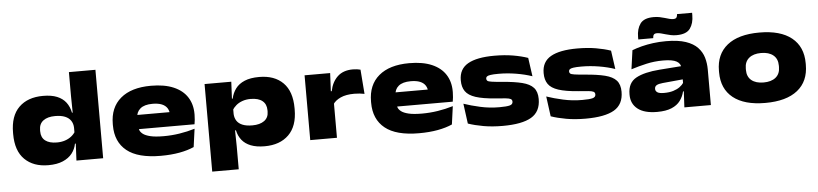

<svg xmlns="http://www.w3.org/2000/svg" viewBox="-48 -972 6055 1421"><g transform="rotate(-5 2979.5 -261.0)"><path d="M276 16Q165.5 16 100.8 -47.5Q36 -111 36 -236V-245.5Q36 -370.5 101.2 -434.5Q166.5 -498.5 280.5 -498.5Q343 -498.5 384.5 -481.5Q426 -464.5 450.2 -432.8Q474.5 -401 483.5 -356H541.5L489 -244.5Q488 -274 473.5 -296Q459 -318 430.2 -330Q401.5 -342 356.5 -342Q300.5 -342 268.8 -318.2Q237 -294.5 237 -248.5V-238.5Q237 -193 267.2 -169.5Q297.5 -146 353.5 -146Q386.5 -146 413.8 -155Q441 -164 461.5 -180.2Q482 -196.5 493.5 -217L550.5 -125.5H485.5Q478 -85.5 453 -53.5Q428 -21.5 384.2 -2.8Q340.5 16 276 16ZM485.5 0 492.5 -144 489 -174.5V-319.5V-343.5L487 -480.5V-657H684V0Z M1111 19.5Q941.5 19.5 859.2 -46.8Q777 -113 777 -236V-245.5Q777 -368.5 856.8 -436Q936.5 -503.5 1082.5 -503.5Q1183 -503.5 1250.5 -474.5Q1318 -445.5 1352 -392.5Q1386 -339.5 1386 -268V-261Q1386 -243 1384 -223.8Q1382 -204.5 1379.5 -191.5H1198Q1201.5 -212 1203.2 -236.2Q1205 -260.5 1205 -276Q1205 -305.5 1191.8 -326.5Q1178.5 -347.5 1151.5 -358.5Q1124.5 -369.5 1082.5 -369.5Q1022 -369.5 991.8 -344Q961.5 -318.5 961.5 -275V-253.5L963 -240.5V-212.5Q963 -200 968.2 -184.8Q973.5 -169.5 991.2 -155.5Q1009 -141.5 1045.8 -132.5Q1082.5 -123.5 1145.5 -123.5Q1204.5 -123.5 1262.5 -132.5Q1320.5 -141.5 1377 -158.5L1358.5 -24Q1313 -3.5 1250.8 8Q1188.5 19.5 1111 19.5ZM867 -191.5V-297H1341.5V-191.5Z M1883 16Q1822 16 1780.2 -0.5Q1738.5 -17 1714.2 -47.5Q1690 -78 1681 -120H1619.5L1674.5 -241Q1676 -212.5 1690 -191Q1704 -169.5 1732.5 -157.8Q1761 -146 1805.5 -146Q1861.5 -146 1894 -169.5Q1926.5 -193 1926.5 -237.5V-247.5Q1926.5 -293 1896.5 -317.5Q1866.5 -342 1809 -342Q1775 -342 1747.8 -332.2Q1720.5 -322.5 1701.2 -306Q1682 -289.5 1670 -269.5L1637 -356H1677.5Q1686.5 -397.5 1710.5 -429.8Q1734.5 -462 1777.5 -480.2Q1820.5 -498.5 1886.5 -498.5Q1999.5 -498.5 2063.5 -434.5Q2127.5 -370.5 2127.5 -245.5V-236Q2127.5 -112.5 2062 -48.2Q1996.5 16 1883 16ZM1479.5 169V-481.5H1678L1671 -338L1674.5 -286.5V-175.5L1673.5 -169L1676.5 -2V169Z M2416.5 -247.5 2373 -347H2412.5Q2425.5 -413.5 2467.5 -453.8Q2509.5 -494 2582.5 -494Q2599 -494 2613.2 -492Q2627.5 -490 2638.5 -487L2652.5 -306Q2636 -309.5 2616 -311.5Q2596 -313.5 2577 -313.5Q2515 -313.5 2475 -295.2Q2435 -277 2416.5 -247.5ZM2222.5 0V-481.5H2412.5L2404 -309H2421V0Z M3029.5 19.5Q2860 19.5 2777.8 -46.8Q2695.5 -113 2695.5 -236V-245.5Q2695.5 -368.5 2775.2 -436Q2855 -503.5 3001 -503.5Q3101.5 -503.5 3169 -474.5Q3236.5 -445.5 3270.5 -392.5Q3304.5 -339.5 3304.5 -268V-261Q3304.5 -243 3302.5 -223.8Q3300.5 -204.5 3298 -191.5H3116.5Q3120 -212 3121.8 -236.2Q3123.5 -260.5 3123.5 -276Q3123.5 -305.5 3110.2 -326.5Q3097 -347.5 3070 -358.5Q3043 -369.5 3001 -369.5Q2940.5 -369.5 2910.2 -344Q2880 -318.5 2880 -275V-253.5L2881.5 -240.5V-212.5Q2881.5 -200 2886.8 -184.8Q2892 -169.5 2909.8 -155.5Q2927.5 -141.5 2964.2 -132.5Q3001 -123.5 3064 -123.5Q3123 -123.5 3181 -132.5Q3239 -141.5 3295.5 -158.5L3277 -24Q3231.5 -3.5 3169.2 8Q3107 19.5 3029.5 19.5ZM2785.5 -191.5V-297H3260V-191.5Z M3651 19.5Q3573.5 19.5 3508.5 8Q3443.5 -3.5 3395 -20.5L3375 -169.5Q3428.5 -151 3497 -135.8Q3565.5 -120.5 3638.5 -120.5Q3693.5 -120.5 3716 -126.8Q3738.5 -133 3738.5 -153Q3738.5 -167.5 3727.2 -173.5Q3716 -179.5 3689 -182Q3662 -184.5 3614.5 -188Q3521.5 -195 3468.2 -212.5Q3415 -230 3393 -261.8Q3371 -293.5 3371 -342V-344.5Q3371 -427.5 3437.2 -465.5Q3503.5 -503.5 3634 -503.5Q3710 -503.5 3772.8 -492.8Q3835.5 -482 3882.5 -465.5L3902 -327.5Q3848 -346 3783 -356.8Q3718 -367.5 3653.5 -367.5Q3613 -367.5 3593 -364.2Q3573 -361 3566.2 -355Q3559.5 -349 3559.5 -339.5Q3559.5 -329.5 3566 -323.5Q3572.5 -317.5 3597.2 -313.8Q3622 -310 3676.5 -305.5Q3766 -298.5 3822.8 -284.2Q3879.5 -270 3906.5 -240.2Q3933.5 -210.5 3933.5 -156Q3933.5 -62 3864.2 -21.2Q3795 19.5 3651 19.5Z M4266.5 19.5Q4189 19.5 4124 8Q4059 -3.5 4010.5 -20.5L3990.5 -169.5Q4044 -151 4112.5 -135.8Q4181 -120.5 4254 -120.5Q4309 -120.5 4331.5 -126.8Q4354 -133 4354 -153Q4354 -167.5 4342.8 -173.5Q4331.5 -179.5 4304.5 -182Q4277.5 -184.5 4230 -188Q4137 -195 4083.8 -212.5Q4030.5 -230 4008.5 -261.8Q3986.5 -293.5 3986.5 -342V-344.5Q3986.5 -427.5 4052.8 -465.5Q4119 -503.5 4249.5 -503.5Q4325.5 -503.5 4388.2 -492.8Q4451 -482 4498 -465.5L4517.5 -327.5Q4463.5 -346 4398.5 -356.8Q4333.5 -367.5 4269 -367.5Q4228.5 -367.5 4208.5 -364.2Q4188.5 -361 4181.8 -355Q4175 -349 4175 -339.5Q4175 -329.5 4181.5 -323.5Q4188 -317.5 4212.8 -313.8Q4237.5 -310 4292 -305.5Q4381.5 -298.5 4438.2 -284.2Q4495 -270 4522 -240.2Q4549 -210.5 4549 -156Q4549 -62 4479.8 -21.2Q4410.5 19.5 4266.5 19.5Z M5002 0 5009 -132.5 5008 -155V-263.5L5006 -291Q5006 -325 4975.2 -342.2Q4944.5 -359.5 4875 -359.5Q4810 -359.5 4751.5 -346.2Q4693 -333 4636.5 -315L4656 -455Q4689 -468 4728.5 -478Q4768 -488 4813.2 -494Q4858.5 -500 4909 -500Q4998.5 -500 5055.2 -480.8Q5112 -461.5 5143.2 -428.2Q5174.5 -395 5186.8 -352.8Q5199 -310.5 5199 -264.5V0ZM4799 16Q4704 16 4655 -22.5Q4606 -61 4606 -127.5V-133Q4606 -217.5 4668 -251.5Q4730 -285.5 4844.5 -294L5019 -307L5023 -209L4858 -193.5Q4826.5 -190.5 4812.2 -181.8Q4798 -173 4798 -156V-154.5Q4798 -139 4812.2 -129.2Q4826.5 -119.5 4862 -119.5Q4901.5 -119.5 4930.5 -128.5Q4959.5 -137.5 4979.2 -152Q4999 -166.5 5010 -183.5L5044.5 -118.5H5002.5Q4993.5 -80.5 4971 -50Q4948.5 -19.5 4906.8 -1.8Q4865 16 4799 16ZM4991.5 -537.5Q4969.5 -537.5 4949.5 -541.5Q4929.5 -545.5 4911.2 -551Q4893 -556.5 4877 -560.5Q4861 -564.5 4847.5 -564.5Q4830.5 -564.5 4824 -556.2Q4817.5 -548 4817 -530.5H4706V-549Q4706 -608.5 4733.5 -647Q4761 -685.5 4833.5 -685.5Q4857 -685.5 4877.2 -681.5Q4897.5 -677.5 4915.2 -672Q4933 -666.5 4948.5 -662.5Q4964 -658.5 4977.5 -658.5Q4995 -658.5 5001.2 -667Q5007.5 -675.5 5008 -692.5H5120V-674.5Q5120 -614 5092.2 -575.8Q5064.5 -537.5 4991.5 -537.5Z M5602 19.5Q5446.5 19.5 5363.5 -46.8Q5280.5 -113 5280.5 -236V-247.5Q5280.5 -370 5363.5 -436.8Q5446.5 -503.5 5602.5 -503.5Q5759 -503.5 5842 -436.8Q5925 -370 5925 -247.5V-236Q5925 -113 5842 -46.8Q5759 19.5 5602 19.5ZM5602.5 -132.5Q5660 -132.5 5692.8 -159.2Q5725.5 -186 5725.5 -236V-247.5Q5725.5 -297.5 5692.8 -324.5Q5660 -351.5 5602 -351.5Q5545 -351.5 5512.5 -324.5Q5480 -297.5 5480 -247.5V-236Q5480 -186 5512.5 -159.2Q5545 -132.5 5602.5 -132.5Z"/></g></svg>

Font: Anek Latin Expanded ExtraBold
Style: Regular
Weight: 800
Width: 7
Designer: Yesha Goshar
Foundry: Ek Type
Version: Version 1.003